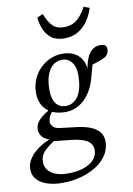

<svg xmlns="http://www.w3.org/2000/svg" viewBox="-145 -802 766 1106"><g transform="rotate(-10 238.0 -249.0)"><path d="M128 240Q79 240 41 227.5Q3 215 -19 191Q-41 167 -41 131Q-41 97 -19.5 66Q2 35 39.5 10.5Q77 -14 122 -28L140 -17Q89 13 63.5 39.5Q38 66 38 101Q38 143 73 167.5Q108 192 169 192Q221 192 260.5 179Q300 166 322 141.5Q344 117 344 85Q344 66 334 50Q324 34 298 22.5Q272 11 223 5L136 -4Q129 -5 121 -6.5Q113 -8 104 -10V-17Q68 -28 54.5 -47.5Q41 -67 41 -86Q41 -119 68 -145.5Q95 -172 142 -196V-208L160 -195Q131 -165 124 -149.5Q117 -134 117 -119Q117 -106 127.5 -92Q138 -78 169 -74L269 -62Q321 -55 353 -40Q385 -25 399.5 -3Q414 19 414 48Q414 89 392 124.5Q370 160 330.5 185.5Q291 211 239.5 225.5Q188 240 128 240ZM216 -159Q169 -159 136 -176Q103 -193 85.5 -223.5Q68 -254 68 -296Q68 -337 82.5 -372.5Q97 -408 123 -435Q149 -462 183.5 -477.5Q218 -493 257 -493Q293 -493 321 -480Q349 -467 365.5 -441.5Q382 -416 385 -381L384 -380Q392 -427 406 -454Q420 -481 439 -492.5Q458 -504 478 -504Q488 -504 495.5 -502.5Q503 -501 508 -498Q512 -494 514.5 -487.5Q517 -481 517 -474Q517 -442 489 -427.5Q461 -413 405 -398L427 -430Q422 -416 417.5 -402Q413 -388 409 -373Q405 -358 400 -340Q390 -297 372 -263Q354 -229 330 -206Q306 -183 277.5 -171Q249 -159 216 -159ZM226 -193Q248 -193 267 -204Q286 -215 299.5 -236.5Q313 -258 319.5 -288.5Q326 -319 326 -359Q326 -406 304 -432.5Q282 -459 250 -459Q225 -459 205.5 -447.5Q186 -436 173 -414.5Q160 -393 153.5 -364.5Q147 -336 147 -301Q147 -266 156 -242Q165 -218 182.5 -205.5Q200 -193 226 -193ZM285 -578Q237 -578 209 -599.5Q181 -621 167.5 -654Q154 -687 151 -723L186 -738Q199 -699 223 -670.5Q247 -642 293 -642Q341 -642 372.5 -669.5Q404 -697 424 -738L458 -726Q447 -690 425 -656Q403 -622 368.5 -600Q334 -578 285 -578Z"/></g></svg>

Font: Source Serif 4 18pt
Style: Italic
Weight: 400
Italic angle: -12°
Designer: Frank Grießhammer
Foundry: Adobe Systems Incorporated
Version: Version 4.004;hotconv 1.0.116;makeotfexe 2.5.65601